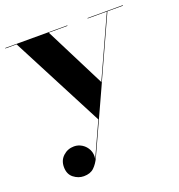

<svg xmlns="http://www.w3.org/2000/svg" viewBox="-131 -568 872 937"><g transform="rotate(-20 304.5 -100.0)"><path d="M384.5 -140 375 -119 231.5 195Q218.5 223 199.5 241.2Q180.5 259.5 146.5 259.5Q118 259.5 93.8 240.5Q69.5 221.5 69.5 184Q69.5 149.5 93.2 127.8Q117 106 150 106Q172 106 191.2 118.2Q210.5 130.5 220.8 151.8Q231 173 226.5 199.5L307 23L57.5 -457.5H-1V-460H321.5V-457.5H224.5L383 -143.5L526 -457.5H426.5V-460H610V-457.5H529L384.5 -140.5Z"/></g></svg>

Font: Bodoni* 72pt
Style: Bold
Weight: 700
Version: Version 2.3